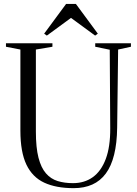

<svg xmlns="http://www.w3.org/2000/svg" viewBox="-20 -968 710 998"><path d="M363 10Q271.5 10 210 -18.5Q148.5 -47 117.2 -112.5Q86 -178 86 -288.5V-710.5L11 -725V-743H252.5V-725L166.5 -710.5V-284Q166.5 -201 180 -148.5Q193.5 -96 218.8 -67Q244 -38 279.5 -27Q315 -16 359 -16Q419 -16 462.5 -47.2Q506 -78.5 529.8 -141.8Q553.5 -205 553 -301L550.5 -709.5L475 -725V-743H660.5V-725L594 -710.5L589 -305Q588 -223.5 573.2 -164Q558.5 -104.5 530 -66Q501.5 -27.5 459.8 -8.8Q418 10 363 10ZM223.5 -783 209.5 -793 323.5 -947.5H374.5L488.5 -793L474.5 -783L349 -875Z"/></svg>

Font: Merriweather 144pt Light
Style: Regular
Weight: 300
Version: Version 2.100